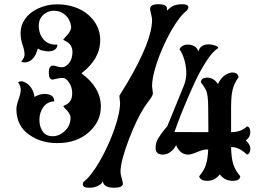

<svg xmlns="http://www.w3.org/2000/svg" viewBox="-20 -820 1245 897"><path d="M397.9 57.1Q367.2 57.1 367.2 42Q367.2 31.7 372.6 27.8Q403.8 4.4 444.3 -64Q470.7 -109.9 492.7 -161.1Q514.6 -212.4 527.8 -259.8Q541 -307.1 541 -339.8L537.6 -372.6L574.7 -433.1Q690.4 -629.4 690.4 -726.6Q690.4 -735.8 686.5 -751.5Q681.2 -772 681.2 -777.8Q681.2 -800.3 720.7 -800.3Q760.3 -800.3 760.3 -779.3V-772.5Q760.3 -769 766.4 -776.1Q772.5 -783.2 784.2 -790Q802.7 -800.3 831.1 -800.3Q859.9 -800.3 859.9 -785.6Q859.9 -781.2 856.9 -776.9L854 -771.5Q821.8 -748 783.2 -682.1Q757.3 -637.2 736.1 -587.4Q714.8 -537.6 702.6 -492.7Q690.4 -447.8 690.4 -417.5L694.3 -384.3Q694.3 -374 680.2 -355.5Q673.3 -346.2 666.7 -336.9Q660.2 -327.6 653.8 -318.4Q638.2 -294.9 619.1 -255.4Q600.1 -215.8 582.8 -170.7Q565.4 -125.5 554.2 -84.5Q543 -43.5 543 -17.1Q543 -4.9 548.8 13.7Q554.2 32.7 554.2 38.1Q554.2 57.1 512.2 57.1Q476.1 57.1 464.4 39.1Q461.4 33.7 461.4 30.8V25.4Q453.6 44.9 423.8 53.7Q413.1 57.1 397.9 57.1ZM247.1 -151.4Q171.4 -151.4 115.7 -190.9Q56.6 -232.4 56.6 -310.5Q56.6 -326.7 66.9 -356Q76.7 -384.3 76.9 -401.1Q77.1 -418 64.5 -435.5Q78.1 -445.3 97.7 -434.8Q117.2 -424.3 127.9 -406.2Q139.6 -387.2 140.6 -367.2Q172.4 -384.3 196.3 -380.9Q220.2 -377.4 227.1 -367.2Q233.4 -357.9 233.4 -349.6V-346.7Q200.2 -344.7 182.1 -319.1Q164.1 -293.5 164.1 -260.7Q164.1 -228 179.4 -205.8Q194.8 -183.6 226.1 -183.6Q257.3 -183.6 283.4 -208.5Q309.6 -233.4 309.6 -270.5Q309.6 -289.1 284.2 -313Q274.9 -322.3 276.4 -324.5Q277.8 -326.7 285.6 -329.3Q293.5 -332 302.7 -341.3Q317.4 -355.5 317.4 -383.8Q317.4 -412.6 302.7 -434.3Q288.1 -456.1 272.5 -456.1Q257.8 -456.1 243.7 -452.1Q229 -448.2 225.6 -448.2Q208 -448.2 208 -481Q208 -513.7 228.5 -513.7Q232.4 -513.7 245.6 -509.8Q258.3 -505.9 270 -505.9Q281.7 -505.9 292.5 -515.1Q318.4 -536.6 318.4 -577.1Q318.4 -609.9 291 -625.5Q285.6 -628.9 280.5 -631.3Q275.4 -633.8 275.4 -635.3Q275.4 -636.2 293.9 -656.2Q312.5 -677.2 312.5 -692.4V-695.3Q308.1 -728.5 286.1 -749Q266.6 -767.1 240 -769.5Q213.4 -772 192.9 -758.8Q161.1 -738.3 161.1 -700.2Q161.1 -662.1 182.6 -636.7Q204.1 -611.3 241.2 -611.3H248Q248 -591.3 226.6 -583Q217.8 -580.1 208 -580.1Q198.2 -580.1 190.9 -581.5Q172.9 -584 165 -588.6Q157.2 -593.3 156.7 -593.3Q156.2 -593.3 151.6 -578.1Q147 -563 135.7 -548.8Q119.1 -528.3 93.8 -528.3Q85.9 -528.3 79.1 -532.2Q94.7 -550.8 94.7 -564.5Q94.7 -584 85.4 -610.4Q76.2 -636.7 76.2 -666.5Q76.2 -701.2 96.7 -731Q117.2 -760.7 155.8 -779.3Q199.2 -799.8 246.1 -799.8Q293 -799.8 330.8 -786.1Q368.7 -772.5 394 -749.5Q448.2 -700.7 448.2 -632.8Q448.2 -544.4 360.4 -477.5Q451.2 -411.1 451.2 -322.3Q451.2 -252.4 395.5 -202.6Q338.4 -151.4 247.1 -151.4ZM947.8 24.9Q922.9 24.9 913.6 11.2Q911.1 7.3 910.6 3.4Q932.1 -21.5 941.4 -48.6Q950.7 -75.7 952.6 -121.6H944.3Q930.2 -121.6 901.4 -109.9Q873.5 -97.7 859.9 -97.7Q820.8 -97.7 802.7 -142.1Q786.1 -109.9 756.8 -100.1Q748.5 -97.7 741.7 -97.7Q707 -97.7 707 -127.9Q707 -155.3 718.8 -173.3Q726.6 -185.5 733.4 -195.1Q740.2 -204.6 745.6 -211.4L757.8 -225.6L761.7 -230.5L838.4 -418.5Q852.5 -453.1 850.1 -488.8Q847.7 -524.4 837.6 -551.8Q827.6 -579.1 818.8 -588.4Q822.3 -602.1 839.8 -608.9Q847.2 -611.8 856 -611.8Q865.7 -611.8 873 -609.9Q893.1 -605 901.4 -591.3Q906.2 -583.5 906.7 -578.6Q914.6 -612.8 956.5 -612.8Q969.2 -612.8 984.4 -607.4Q999.5 -602.1 999.5 -596.7Q999.5 -594.7 996.6 -593.3Q973.6 -579.6 944.3 -534.4Q915 -489.3 889.6 -434.6Q837.9 -321.3 807.6 -238.3L794.9 -203.1L953.6 -202.6L952.6 -318.8Q952.6 -378.4 941.9 -399.4Q934.1 -415.5 925.8 -425.5Q917.5 -435.5 918 -437.5Q918.9 -440.4 920.9 -445.3Q922.9 -450.2 929.2 -453.1Q936 -457.5 947.3 -457.5Q978.5 -457.5 998 -427.7H998.5Q1017.1 -466.8 1048.3 -477.5Q1064 -483.9 1077.6 -479.7Q1091.3 -475.6 1094.7 -460Q1081.1 -440.4 1073.5 -421.9Q1065.9 -403.3 1062.7 -379.4Q1059.6 -355.5 1059.6 -318.8V-202.6H1060.5Q1106.9 -202.6 1133.8 -229.5Q1149.4 -227.1 1149.4 -202.1Q1149.4 -182.6 1134.3 -168.9Q1129.4 -164.6 1128.4 -164.3Q1127.4 -164.1 1132.3 -160.2Q1139.6 -153.8 1145 -143.1Q1150.9 -131.8 1149.4 -120.4Q1147.9 -108.9 1144 -104.5Q1138.7 -98.1 1133.8 -97.7Q1096.7 -132.8 1064 -132.8H1059.6Q1060.5 -81.5 1070.1 -52.2Q1079.6 -22.9 1102.5 3.4Q1101.1 24.9 1065.9 24.9Q1030.8 24.9 1006.3 -5.4Q984.4 24.9 947.8 24.9Z"/></svg>

Font: Sancreek
Style: Regular
Weight: 400
Designer: Vernon Adams
Foundry: Vernon Adams
Version: Version 1.100; ttfautohint (v1.8.4.7-5d5b)